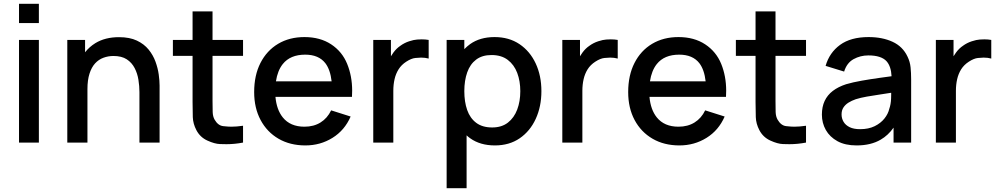

<svg xmlns="http://www.w3.org/2000/svg" viewBox="-20 -750 5260 1010"><path d="M80 -628.5V-730H184.5V-628.5ZM80 0V-540H184.5V0Z M713.5 0V-265.5Q713.5 -297 708.2 -330.2Q703 -363.5 688.2 -392Q673.5 -420.5 646.8 -438Q620 -455.5 577 -455.5Q549 -455.5 524 -446.2Q499 -437 480.2 -416.5Q461.5 -396 450.8 -362.5Q440 -329 440 -281V0H334V-540H427.5V-475Q450 -503.5 481.5 -523Q533 -554.5 606 -554.5Q662 -554.5 700 -536.5Q738 -518.5 761.8 -489.2Q785.5 -460 798 -425.5Q810.5 -391 815 -358Q819.5 -325 819.5 -300V0Z M1258.5 0Q1214 8.5 1171.5 8.5Q1165 8.5 1137.2 7.8Q1109.5 7 1071 -10.5Q1032.5 -28 1013 -65.5Q995.5 -99 994.2 -133.8Q993 -168.5 993 -212.5V-456H889.5V-540H993V-690H1098V-540H1258.5V-456H1098V-217.5Q1098 -185 1098.8 -161Q1099.5 -137 1109 -120.5Q1127 -89.5 1153.8 -86.5Q1180.5 -83.5 1196.5 -83.5Q1224.5 -83.5 1258.5 -88.5Z M1586.5 15Q1506 15 1445.2 -20.2Q1384.5 -55.5 1350.8 -118.8Q1317 -182 1317 -265.5Q1317 -354 1350.2 -419Q1383.5 -484 1443 -519.5Q1502.5 -555 1581.5 -555Q1664 -555 1722 -516.8Q1780 -478.5 1806.2 -414Q1832.5 -349.5 1832.5 -273Q1832.5 -257 1831.5 -240.5H1429Q1435 -173 1467.5 -132.5Q1507 -83.5 1581.5 -83.5Q1630.5 -83.5 1666.2 -105.8Q1702 -128 1722 -169.5L1824.5 -137Q1793 -64.5 1729 -24.8Q1665 15 1586.5 15ZM1724.5 -322Q1717.5 -383.5 1691.5 -417.5Q1656.5 -462.5 1585.5 -462.5Q1507 -462.5 1467.5 -413Q1440 -378.5 1431.5 -322Z M1943.5 0V-540H2036.5V-454Q2042.5 -464 2049.5 -473.5Q2065.5 -495.5 2086.5 -509.5Q2107 -524.5 2132.2 -532.8Q2157.5 -541 2174.5 -542Q2191.5 -543 2198.5 -543Q2217.5 -543 2235 -540V-442Q2216.5 -447 2195 -447Q2186 -447 2165 -445Q2144 -443 2117 -425.5Q2091.5 -409 2076.8 -385.5Q2062 -362 2055.5 -333.2Q2049 -304.5 2049 -272.5V0Z M2583.5 15Q2506 15 2453.5 -22.5Q2443.5 -29.5 2434.5 -38V240H2329.5V-540H2422.5V-491.5Q2436.5 -506 2453 -518Q2505 -555 2581.5 -555Q2657.5 -555 2712.8 -517.8Q2768 -480.5 2798 -416.2Q2828 -352 2828 -270.5Q2828 -189.5 2798.2 -124.8Q2768.5 -60 2713.8 -22.5Q2659 15 2583.5 15ZM2569 -79.5Q2619 -79.5 2651.8 -105Q2684.5 -130.5 2700.8 -173.8Q2717 -217 2717 -270.5Q2717 -323.5 2700.8 -366.5Q2684.5 -409.5 2651 -435Q2617.5 -460.5 2565.5 -460.5Q2516.5 -460.5 2484.8 -436.5Q2453 -412.5 2437.8 -369.5Q2422.5 -326.5 2422.5 -270.5Q2422.5 -214.5 2437.5 -171.5Q2452.5 -128.5 2485 -104Q2517.5 -79.5 2569 -79.5Z M2938 0V-540H3031V-454Q3037 -464 3044 -473.5Q3060 -495.5 3081 -509.5Q3101.5 -524.5 3126.8 -532.8Q3152 -541 3169 -542Q3186 -543 3193 -543Q3212 -543 3229.5 -540V-442Q3211 -447 3189.5 -447Q3180.5 -447 3159.5 -445Q3138.5 -443 3111.5 -425.5Q3086 -409 3071.2 -385.5Q3056.5 -362 3050 -333.2Q3043.5 -304.5 3043.5 -272.5V0Z M3554 15Q3473.5 15 3412.8 -20.2Q3352 -55.5 3318.2 -118.8Q3284.5 -182 3284.5 -265.5Q3284.5 -354 3317.8 -419Q3351 -484 3410.5 -519.5Q3470 -555 3549 -555Q3631.5 -555 3689.5 -516.8Q3747.5 -478.5 3773.8 -414Q3800 -349.5 3800 -273Q3800 -257 3799 -240.5H3396.5Q3402.5 -173 3435 -132.5Q3474.5 -83.5 3549 -83.5Q3598 -83.5 3633.8 -105.8Q3669.5 -128 3689.5 -169.5L3792 -137Q3760.5 -64.5 3696.5 -24.8Q3632.5 15 3554 15ZM3692 -322Q3685 -383.5 3659 -417.5Q3624 -462.5 3553 -462.5Q3474.5 -462.5 3435 -413Q3407.5 -378.5 3399 -322Z M4220 0Q4175.5 8.5 4133 8.5Q4126.5 8.5 4098.8 7.8Q4071 7 4032.5 -10.5Q3994 -28 3974.5 -65.5Q3957 -99 3955.8 -133.8Q3954.5 -168.5 3954.5 -212.5V-456H3851V-540H3954.5V-690H4059.5V-540H4220V-456H4059.5V-217.5Q4059.5 -185 4060.2 -161Q4061 -137 4070.5 -120.5Q4088.5 -89.5 4115.2 -86.5Q4142 -83.5 4158 -83.5Q4186 -83.5 4220 -88.5Z M4486 15Q4426 15 4385.5 -7.2Q4345 -29.5 4324.2 -66.2Q4303.5 -103 4303.5 -147Q4303.5 -188 4318 -219Q4332.5 -250 4361 -271.8Q4389.5 -293.5 4431 -307Q4467 -317.5 4512.5 -325.5Q4558 -333.5 4608 -340.5Q4639 -344.5 4670 -349Q4667.5 -401 4643.5 -428Q4615.5 -458.5 4548 -458.5Q4505.5 -458.5 4470 -438.8Q4434.5 -419 4420.5 -373.5L4323 -403.5Q4343 -473 4399.2 -514Q4455.5 -555 4549 -555Q4621.5 -555 4675.2 -530.2Q4729 -505.5 4754 -452Q4767 -425.5 4770 -396Q4773 -366.5 4773 -332.5V0H4680.5V-78.5Q4652 -38 4613 -15.5Q4561.5 15 4486 15ZM4504.5 -70.5Q4549 -70.5 4581 -86.2Q4613 -102 4632.5 -126.5Q4652 -151 4658 -177.5Q4666.5 -201.5 4667.5 -231.5Q4668 -243 4668 -253Q4668 -257.5 4668 -262Q4639 -257.5 4613 -253.5Q4572.5 -247.5 4539.8 -241.8Q4507 -236 4481.5 -228Q4460 -220.5 4443.2 -210Q4426.5 -199.5 4416.8 -184.5Q4407 -169.5 4407 -148Q4407 -127 4417.5 -109.2Q4428 -91.5 4449.5 -81Q4471 -70.5 4504.5 -70.5Z M4903 0V-540H4996V-454Q5002 -464 5009 -473.5Q5025 -495.5 5046 -509.5Q5066.5 -524.5 5091.8 -532.8Q5117 -541 5134 -542Q5151 -543 5158 -543Q5177 -543 5194.5 -540V-442Q5176 -447 5154.5 -447Q5145.5 -447 5124.5 -445Q5103.5 -443 5076.5 -425.5Q5051 -409 5036.2 -385.5Q5021.5 -362 5015 -333.2Q5008.5 -304.5 5008.5 -272.5V0Z"/></svg>

Font: Cns Manrope SemBd
Style: Regular
Weight: 600
Designer: Mikhail Sharanda
Foundry: Mikhail Sharanda
Version: Version 4.504